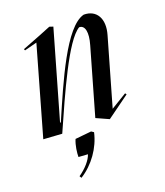

<svg xmlns="http://www.w3.org/2000/svg" viewBox="-132 -577 772 896"><g transform="rotate(-20 253.5 -129.0)"><path d="M336 16 449 -66 444 -73 365 -25 460 -356C482 -431 452 -484 388 -484C292 -460 192 -224 116 -48H112L236 -480L218 -486L161 -463L71 -428L74 -421L136 -437L12 -2L104 4C180 -168 280 -396 348 -436C377 -436 385 -398 368 -340L274 -12ZM112 218 118 228C182 188 230 120 246 48L234 40L154 48C142 76 138 112 138 132L184 135C175 162 148 193 112 218Z"/></g></svg>

Font: Mazius Display Extra italic
Style: Regular
Weight: 400
Italic angle: -17°
Designer: Alberto Casagrande & Collletttivo
Foundry: Collletttivo
Version: Version 2.000;Glyphs 3.2 (3217)